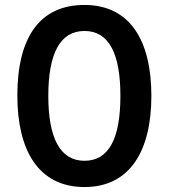

<svg xmlns="http://www.w3.org/2000/svg" viewBox="-20 -745 681 775"><path d="M591 -358C591 -578 507 -725 321 -725C140 -725 50 -594 50 -359C50 -140 134 10 321 10C506 10 591 -138 591 -358ZM175 -358C175 -528 222 -620 321 -620C419 -620 466 -530 466 -358C466 -185 419 -96 321 -96C223 -96 175 -187 175 -358Z"/></svg>

Font: Noto Sans Arabic UI Cn SmBd
Style: Regular
Weight: 600
Width: 3
Designer: Monotype Design Team, Nadine Chahine and Nizar Qandah
Foundry: Monotype Imaging Inc.
Version: Version 2.010